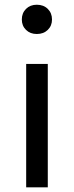

<svg xmlns="http://www.w3.org/2000/svg" viewBox="-20 -800 316 820"><path d="M137.2 -779.8Q166 -779.8 184.1 -762Q202.1 -744.1 202.1 -716.8Q202.1 -689.9 184.1 -672.4Q166 -654.8 137.2 -654.8Q108.9 -654.8 91.1 -672.4Q73.2 -689.9 73.2 -716.8Q73.2 -744.1 91.1 -762Q108.9 -779.8 137.2 -779.8ZM184.1 -526.9V0H91.8V-526.9Z"/></svg>

Font: FiraGO
Style: Regular
Weight: 400
Designer: bBox Type
Foundry: bBox Type GmbH
Version: Version 1.001;PS 001.001;hotconv 1.0.88;makeotf.lib2.5.64775